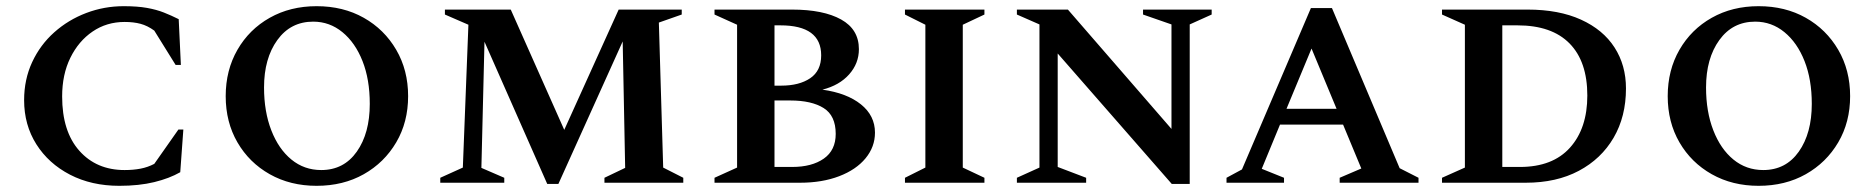

<svg xmlns="http://www.w3.org/2000/svg" viewBox="-20 -591 6062 621"><path d="M366 10Q276 10 206.5 -26Q137 -62 97.5 -124.5Q58 -187 58 -267Q58 -334 84 -390Q110 -446 155.5 -486.5Q201 -527 259 -549Q317 -571 380 -571Q424 -571 455 -565.5Q486 -560 510 -550.5Q534 -541 558 -529L565 -381H548L479 -492Q457 -508 434.5 -514Q412 -520 383 -520Q325 -520 279.5 -489Q234 -458 207.5 -404Q181 -350 181 -279Q181 -166 236.5 -103.5Q292 -41 383 -41Q411 -41 434.5 -45.5Q458 -50 479 -61L557 -172H573L563 -34Q528 -14 479 -2Q430 10 366 10Z M1004 10Q919 10 852.5 -27.5Q786 -65 748 -130.5Q710 -196 710 -280Q710 -364 748 -430Q786 -496 852.5 -533.5Q919 -571 1004 -571Q1090 -571 1156.5 -533.5Q1223 -496 1261.5 -430Q1300 -364 1300 -280Q1300 -196 1261.5 -130.5Q1223 -65 1156.5 -27.5Q1090 10 1004 10ZM1019 -41Q1092 -41 1134 -100.5Q1176 -160 1176 -255Q1176 -334 1152.5 -393.5Q1129 -453 1087.5 -487Q1046 -521 993 -521Q920 -521 877 -461.5Q834 -402 834 -308Q834 -230 857.5 -169.5Q881 -109 922.5 -75Q964 -41 1019 -41Z M1404 0V-16L1477 -49L1495 -511L1419 -544V-560H1632L1805 -171L1981 -560H2185V-544L2111 -518L2125 -49L2190 -16V0H1935V-16L2002 -48L1994 -457L1786 4H1750L1547 -456L1537 -48L1611 -16V0Z M2291 0V-16L2364 -49V-511L2291 -544V-560H2542Q2643 -560 2700.5 -528Q2758 -496 2758 -432Q2758 -386 2726.5 -350.5Q2695 -315 2640 -301Q2719 -290 2764.5 -253.5Q2810 -217 2810 -162Q2810 -116 2779.5 -79Q2749 -42 2694 -21Q2639 0 2568 0ZM2504 -509H2485V-314H2507Q2565 -314 2600.5 -338Q2636 -362 2636 -412Q2636 -509 2504 -509ZM2536 -266H2485V-51H2542Q2606 -51 2644.5 -78Q2683 -105 2683 -158Q2683 -217 2644 -241.5Q2605 -266 2536 -266Z M2907 0V-16L2973 -49V-511L2907 -544V-560H3164V-544L3094 -511V-49L3164 -16V0Z M3269 0V-16L3342 -49V-512L3269 -544V-560H3434L3769 -174V-512L3677 -544V-560H3899V-544L3828 -512V4H3770L3401 -418V-51L3493 -16V0Z M3947 0V-16L3997 -43L4220 -565H4288L4507 -47L4568 -16V0H4313V-16L4383 -46L4324 -188H4120L4061 -45L4133 -16V0ZM4141 -239H4303L4222 -434Z M4644 0V-16L4718 -49V-511L4644 -544V-560H4921Q5022 -560 5093.5 -527.5Q5165 -495 5202 -437.5Q5239 -380 5239 -305Q5239 -214 5199 -145.5Q5159 -77 5086.5 -38.5Q5014 0 4915 0ZM4888 -509H4839V-51H4896Q5002 -51 5058 -113.5Q5114 -176 5114 -282Q5114 -392 5056.5 -450.5Q4999 -509 4888 -509Z M5668 10Q5583 10 5516.5 -27.5Q5450 -65 5412 -130.5Q5374 -196 5374 -280Q5374 -364 5412 -430Q5450 -496 5516.5 -533.5Q5583 -571 5668 -571Q5754 -571 5820.5 -533.5Q5887 -496 5925.5 -430Q5964 -364 5964 -280Q5964 -196 5925.5 -130.5Q5887 -65 5820.5 -27.5Q5754 10 5668 10ZM5683 -41Q5756 -41 5798 -100.5Q5840 -160 5840 -255Q5840 -334 5816.5 -393.5Q5793 -453 5751.5 -487Q5710 -521 5657 -521Q5584 -521 5541 -461.5Q5498 -402 5498 -308Q5498 -230 5521.5 -169.5Q5545 -109 5586.5 -75Q5628 -41 5683 -41Z"/></svg>

Font: Spectral SC SemiBold
Style: Regular
Weight: 600
Designer: Jean-Baptiste Levee
Foundry: Production Type
Version: Version 2.001